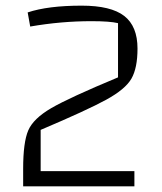

<svg xmlns="http://www.w3.org/2000/svg" viewBox="-20 -660 574 680"><path d="M62 -62Q62 -156 80 -198Q98 -240 161.5 -277Q225 -314 398 -386V-578Q369 -585 304 -585Q196 -585 87 -566L78 -616Q150 -640 269 -640Q373 -640 420 -603.5Q467 -567 467 -488Q467 -419 445.5 -381.5Q424 -344 356.5 -307Q289 -270 124 -200V-54H456V0H62Z"/></svg>

Font: Changa ExtraLight
Style: Regular
Weight: 275
Designer: Eduardo Rodriguez Tunni
Foundry: Eduardo Rodriguez Tunni
Version: Version 2.002; ttfautohint (v1.5) -l 8 -r 50 -G 200 -x 14 -H